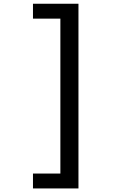

<svg xmlns="http://www.w3.org/2000/svg" viewBox="-20 -826 690 1051"><path d="M409.5 205.5H160.5V124H310.5V-724H160.5V-805.5H409.5Z"/></svg>

Font: Trispace Thin
Style: Regular
Weight: 400
Version: Version 1.210